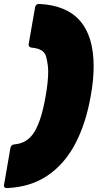

<svg xmlns="http://www.w3.org/2000/svg" viewBox="-73 -810 513 980"><path d="M-38 150Q-53 150 -53 137Q-53 134 -20 -54Q-17 -71 0 -73Q67 -78 103 -137.5Q139 -197 160 -320Q173 -393 173 -444Q173 -479 162.5 -520.5Q152 -562 87 -567Q73 -570 73 -583L106 -772Q109 -789 125 -790Q405 -778 405 -471Q405 -401 390 -320Q366 -181 311.5 -77Q257 27 170 86Q83 145 -38 150Z"/></svg>

Font: YamahaIndonesia935. App Black
Style: Italic
Weight: 900
Italic angle: -10°
Designer: Dalton Maag Ltd
Foundry: Dalton Maag Ltd
Version: Version 1.002; January 01, 2024; Regular/Italic